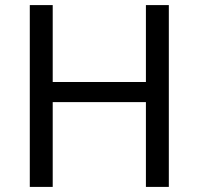

<svg xmlns="http://www.w3.org/2000/svg" viewBox="-20 -734 781 754"><path d="M643 0H553V-333H187V0H97V-714H187V-412H553V-714H643Z"/></svg>

Font: Noto Sans Tamil Supplement
Style: Regular
Weight: 400
Designer: Ek Type
Foundry: Ek Type
Version: Version 2.001; ttfautohint (v1.8.4.7-5d5b)